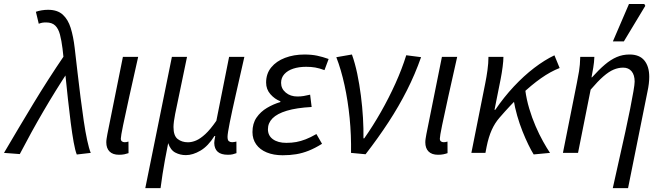

<svg xmlns="http://www.w3.org/2000/svg" viewBox="-59 -774 3359 972"><path d="M329.7 8.2Q321.4 -12.2 313.9 -54.3Q306.3 -96.4 299 -153Q291.7 -209.5 284.8 -273.7Q277.8 -337.9 271.2 -403.2Q264.6 -468.5 257.6 -527.6Q252.4 -569.1 244.6 -598.9Q236.8 -628.7 220.6 -644.5Q204.4 -660.4 174.5 -660.4Q162.8 -660.4 155.3 -659.1Q147.8 -657.7 137.2 -653.8L122.7 -714.4Q136.9 -719.4 152.8 -721.9Q168.7 -724.4 184.4 -724.4Q231.5 -724.4 258.4 -700.2Q285.3 -676 298.9 -632.5Q312.4 -589 319.1 -531.5Q326.1 -473 333.3 -408.9Q340.5 -344.8 348.7 -281.2Q356.9 -217.7 365 -161.9Q373.2 -106.1 382.4 -63.8Q391.5 -21.5 400.4 0ZM-38.8 0Q36.3 -128 110 -249.8Q183.7 -371.6 266.6 -493.4L287.6 -415.4Q221.6 -315.1 160.6 -210.6Q99.6 -106.1 41.2 6Z M543.8 9.5Q511.9 9.5 495.5 -7.1Q479.1 -23.6 479.1 -53.8Q479.1 -62.4 480.8 -72.8Q482.5 -83.1 484.6 -95.2L563.2 -486.1H640.5Q615.5 -375.1 595.6 -285.6Q575.6 -196.2 564.2 -140Q552.7 -83.8 552.7 -72.5Q552.7 -62.5 558.2 -58.3Q563.7 -54.1 571.8 -54.1Q575.5 -54.1 580.1 -54.6Q584.7 -55.1 591.4 -57.3L591.7 1.3Q582.5 4.6 570.6 7.1Q558.8 9.5 543.8 9.5Z M676.5 178.5 811.2 -486.1H887.8L827.8 -197.4Q824.2 -179.3 821.7 -161.1Q819.3 -142.8 819.3 -131.1Q819.3 -86.6 840.5 -70.2Q861.8 -53.7 892.5 -53.7Q912.6 -53.7 933.8 -62.8Q955.1 -71.8 980.5 -95.1Q1005.8 -118.4 1036.3 -162.5L1100.8 -486.1H1178.1Q1154.6 -382 1135 -296.1Q1115.4 -210.1 1104.1 -153.6Q1092.9 -97.1 1092.9 -81.3Q1092.9 -64.4 1099.6 -59.2Q1106.3 -54.1 1116.3 -54.1Q1122 -54.1 1127.5 -55.2Q1133.1 -56.3 1137.8 -57.3L1138.1 1.3Q1129.3 4.6 1119.2 7.1Q1109.1 9.5 1095.2 9.5Q1060.3 9.5 1043.3 -5.5Q1026.4 -20.5 1025.6 -50.1Q1025.6 -57 1026.9 -63.7Q1028.2 -70.3 1030.7 -85.5H1026.7Q994.4 -34 955.8 -11.4Q917.3 11.3 882 11.3Q853.1 11.3 828.6 -1.5Q804.1 -14.3 792.4 -49.4Q782.3 1 775.7 37.6Q769.1 74.2 764 106.9Q759 139.6 753.8 178.5Z M1371.8 12Q1326 12 1291.3 -2.3Q1256.6 -16.6 1237.9 -43.1Q1219.1 -69.7 1219.1 -105.4Q1219.1 -148.7 1239.6 -178.6Q1260.2 -208.6 1292.7 -227.8Q1325.1 -247 1360.3 -257.4V-261.4Q1331.6 -272.4 1309.9 -297.2Q1288.2 -322 1288.2 -356Q1288.2 -401.3 1314.1 -432.8Q1339.9 -464.4 1384.1 -481.2Q1428.3 -498 1482.3 -498Q1518 -498 1546 -492.2Q1573.9 -486.4 1604.7 -475.4L1583.7 -419Q1557 -428.8 1536.5 -432.3Q1516 -435.8 1490.7 -435.8Q1454 -435.8 1425.5 -426.4Q1397.1 -417.1 1380.5 -398.7Q1364 -380.3 1364 -354.6Q1364 -325 1387.7 -305.2Q1411.4 -285.5 1446.4 -285.5Q1463.3 -285.5 1478 -287.9Q1492.7 -290.3 1511 -294.7L1518.7 -232.4Q1441.9 -228.2 1392.9 -213.4Q1344 -198.6 1320.7 -175Q1297.4 -151.4 1297.4 -119.9Q1297.4 -87.3 1322.7 -69.1Q1348 -50.8 1390.4 -50.8Q1417.9 -50.8 1440.8 -55Q1463.7 -59.2 1488.2 -68.7Q1512.7 -78.1 1542.8 -95.4L1571.3 -46Q1535.2 -23.6 1503.8 -11.1Q1472.3 1.4 1440.7 6.7Q1409 12 1371.8 12Z M1718.1 0Q1719.6 -89.7 1711 -177Q1702.3 -264.4 1685.2 -342.7Q1668.2 -421 1643.6 -484.4L1722.6 -498.1Q1738.2 -454.7 1749.5 -401.1Q1760.7 -347.4 1768 -290Q1775.4 -232.6 1778.6 -177Q1781.8 -121.3 1781 -73.6H1785Q1828.9 -136 1869.4 -207.2Q1909.9 -278.4 1943.1 -351.9Q1976.3 -425.5 1997.6 -494.3L2072.7 -484.6Q2042.4 -398.2 2001.2 -316.9Q1960.1 -235.6 1907.9 -155.7Q1855.7 -75.8 1791.7 6.9Z M2158.8 9.5Q2126.9 9.5 2110.5 -7.1Q2094.1 -23.6 2094.1 -53.8Q2094.1 -62.4 2095.8 -72.8Q2097.5 -83.1 2099.6 -95.2L2178.2 -486.1H2255.5Q2230.5 -375.1 2210.6 -285.6Q2190.6 -196.2 2179.2 -140Q2167.7 -83.8 2167.7 -72.5Q2167.7 -62.5 2173.2 -58.3Q2178.7 -54.1 2186.8 -54.1Q2190.5 -54.1 2195.1 -54.6Q2199.7 -55.1 2206.4 -57.3L2206.7 1.3Q2197.5 4.6 2185.6 7.1Q2173.8 9.5 2158.8 9.5Z M2327.3 0 2397.8 -353.4Q2403.8 -382.7 2408.8 -418.5Q2413.8 -454.3 2413.8 -486.1H2489.6Q2489.6 -466.8 2485.6 -435.8Q2481.6 -404.7 2475.6 -374L2444.5 -218.3H2448.5Q2492.2 -282.4 2542.5 -336.2Q2592.8 -389.9 2645.2 -430Q2697.7 -470.1 2747.8 -494L2774.2 -429.7Q2728.4 -412 2679.7 -377.8Q2630.9 -343.5 2578.4 -293.4Q2525.9 -243.3 2469.5 -177.9Q2446 -151 2430.2 -115.7Q2414.4 -80.4 2404.5 -31.3L2398.5 0ZM2642.7 7.8Q2630.3 -12 2615.6 -42.2Q2600.9 -72.4 2586 -109.7Q2571.2 -147 2559.3 -188.2Q2547.5 -229.4 2540.7 -270.9L2600.3 -317.2Q2606.4 -270.8 2620.2 -224.5Q2634 -178.1 2652.3 -135.7Q2670.6 -93.3 2690.1 -58.4Q2709.5 -23.5 2725.5 0Z M3043.2 178.5Q3059.8 103.2 3076.1 31Q3092.4 -41.2 3106.6 -105.9Q3120.8 -170.6 3131.2 -223.3Q3141.6 -275.9 3147.7 -311.5Q3153.9 -347.1 3153.9 -360.9Q3153.9 -394.4 3138.5 -413Q3123 -431.6 3095.9 -431.6Q3071.4 -431.6 3047.6 -421.6Q3023.7 -411.6 2995.7 -387.3Q2967.7 -363 2931.1 -320.1L2867.3 0H2790.8L2861.3 -353.6Q2867.3 -383 2872.4 -413.6Q2877.5 -444.3 2878.5 -486.1H2950Q2949 -459 2944.4 -431.7Q2939.9 -404.3 2935.6 -382.4H2938Q2973.1 -421.4 3003.2 -446.9Q3033.3 -472.4 3063.3 -485.2Q3093.3 -498.1 3128.1 -498.1Q3178.4 -498.1 3203.1 -467.8Q3227.8 -437.5 3227.8 -384.9Q3227.8 -368.2 3225.6 -349.6Q3223.4 -331 3218.4 -308L3120.5 178.5ZM3043.7 -564.4 3125.1 -753.6H3202.9L3207.8 -744.4L3099.3 -564.4Z"/></svg>

Font: Source Sans 3 VF
Style: Italic
Weight: 200
Italic angle: -11°
Designer: Paul D. Hunt
Foundry: Adobe Systems Incorporated
Version: Version 3.042;hotconv 1.0.118;makeotfexe 2.5.65603